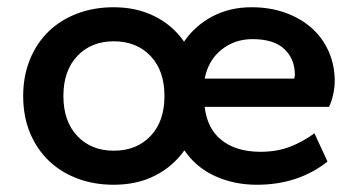

<svg xmlns="http://www.w3.org/2000/svg" viewBox="-20 -500 989 530"><path d="M689 10Q626 10 573.5 -14Q521 -38 489 -85Q457 -40 407.5 -15Q358 10 294 10Q239 10 193 -7.5Q147 -25 114 -57Q81 -89 62.5 -134Q44 -179 44 -235Q44 -290 62.5 -335.5Q81 -381 114 -413Q147 -445 193 -462.5Q239 -480 294 -480Q357 -480 407 -455Q457 -430 488 -385Q519 -430 567 -455Q615 -480 674 -480Q726 -480 768.5 -464.5Q811 -449 841 -422Q871 -395 887.5 -357.5Q904 -320 904 -276Q904 -259 899.5 -238.5Q895 -218 888 -205H545Q552 -144 592.5 -112.5Q633 -81 699 -81Q744 -81 779.5 -94.5Q815 -108 848 -132L884 -54Q803 10 689 10ZM294 -84Q357 -84 395.5 -124.5Q434 -165 434 -235Q434 -305 395.5 -345.5Q357 -386 294 -386Q232 -386 193.5 -345.5Q155 -305 155 -235Q155 -165 193.5 -124.5Q232 -84 294 -84ZM677 -392Q628 -392 591.5 -363Q555 -334 545 -283H792Q794 -289 794 -293Q794 -337 765 -364.5Q736 -392 677 -392Z"/></svg>

Font: Gantari SemiBold
Style: Regular
Weight: 600
Designer: Anugrah Pasau
Foundry: Lafontype
Version: Version 1.000; ttfautohint (v1.8.4)